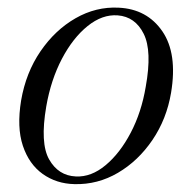

<svg xmlns="http://www.w3.org/2000/svg" viewBox="-20 -471 500 500"><path d="M289 -451Q363 -447.5 402.8 -389.5Q442.5 -331.5 425.5 -229.5Q414 -161 377 -106.5Q340 -52 287.2 -21Q234.5 10 174 8.5Q127 7.5 91.2 -18Q55.5 -43.5 39.5 -91.5Q23.5 -139.5 35 -209.5Q47.5 -282 85.5 -337.5Q123.5 -393 176.8 -423.5Q230 -454 289 -451ZM177.5 -11.5Q217.5 -9.5 255 -40.8Q292.5 -72 320.5 -125.5Q348.5 -179 359.5 -245Q376.5 -338.5 354.2 -383Q332 -427.5 286.5 -431Q246.5 -434 208.2 -403.2Q170 -372.5 141.2 -317.8Q112.5 -263 100.5 -194Q84 -98 108 -55.8Q132 -13.5 177.5 -11.5Z"/></svg>

Font: Fraunces 72pt Light
Style: Italic
Weight: 300
Italic angle: -16°
Version: Version 1.000;[b76b70a41]